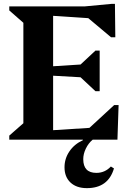

<svg xmlns="http://www.w3.org/2000/svg" viewBox="-20 -723 671 994"><path d="M28 0V-21L101 -85V-605L28 -669V-690H420L558 -703H575L577 -530H555L437 -629L255 -641V-380L397 -389L474 -461H496V-251H474L397 -323L255 -331V-49L443 -61L571 -179H594L588 0ZM430 251Q376 251 345 222Q314 193 314 143Q314 98 339.5 60.5Q365 23 409 3V-20H460V0Q438 18 424.5 46Q411 74 411 101Q411 172 479 172Q523 172 554 139L570 149Q540 251 430 251Z"/></svg>

Font: Platypi SemiBold
Style: Regular
Weight: 600
Designer: David Sargent
Foundry: Bolt Cutter Type
Version: Version 1.200; ttfautohint (v1.8.4.7-5d5b)